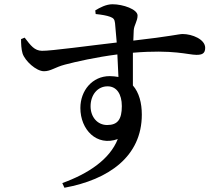

<svg xmlns="http://www.w3.org/2000/svg" viewBox="-20 -812 1040 903"><path d="M484 -224C438 -224 406 -262 406 -312C406 -365 438 -406 486 -406C529 -406 553 -369 553 -313C553 -250 533 -224 484 -224ZM496 -454C414 -454 358 -386 358 -304C358 -203 434 -122 534 -158C496 -62 395 5 273 49L283 71C491 33 647 -76 647 -273C647 -328 634 -377 605 -410V-564C796 -580 865 -554 904 -554C930 -554 945 -560 945 -587C945 -627 884 -652 839 -652C821 -652 783 -641 607 -621L609 -670C611 -695 627 -713 627 -739C627 -768 559 -792 509 -792C479 -792 449 -776 428 -763L430 -746C459 -743 482 -739 498 -733C514 -727 519 -721 521 -703L529 -612C414 -599 218 -572 177 -573C142 -574 125 -597 96 -635L79 -628C79 -607 80 -581 86 -561C97 -526 150 -477 187 -477C219 -477 239 -496 285 -508C338 -522 431 -543 532 -556L537 -450C525 -452 511 -454 496 -454Z"/></svg>

Font: Noto Serif CJK HK SemiBold
Style: Regular
Weight: 600
Designer: Ryoko NISHIZUKA 西塚涼子 (kana & ideographs); Frank Grießhammer (Latin, Greek & Cyrillic); Wenlong ZHANG 张文龙 (bopomofo); San
Foundry: Adobe
Version: Version 2.001;hotconv 1.1.0;makeotfexe 2.6.0